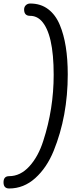

<svg xmlns="http://www.w3.org/2000/svg" viewBox="-20 -966 474 1091"><path d="M151 -876Q117 -876 117 -912Q117 -927 127 -936.5Q137 -946 152 -946Q211 -946 253.5 -914Q296 -882 320 -824Q365 -717 365 -543Q365 -306 285 -109Q246 -13 180.5 46Q115 105 32 105Q0 105 0 70Q0 35 32 35Q96 35 147 -21Q198 -77 226 -166Q285 -347 285 -541Q285 -774 215 -848Q188 -876 151 -876Z"/></svg>

Font: Kite One
Style: Regular
Weight: 400
Designer: Eduardo Rodriguez Tunni
Foundry: Eduardo Rodriguez Tunni
Version: Version 1.001